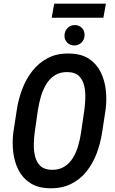

<svg xmlns="http://www.w3.org/2000/svg" viewBox="-20 -1011 624 1041"><path d="M552.2 -413.6 533.7 -293.5Q524.9 -234.4 504.2 -179.4Q483.4 -124.5 449 -81.3Q414.6 -38.1 364.7 -13.4Q314.9 11.2 248.5 9.8Q185.5 8.3 144.3 -18.3Q103 -44.9 80.6 -88.6Q58.1 -132.3 51.8 -185.3Q45.4 -238.3 52.2 -292.5L70.8 -413.6Q79.6 -472.2 100.3 -527.3Q121.1 -582.5 156 -627Q190.9 -671.4 241 -697Q291 -722.7 357.9 -720.7Q421.9 -719.2 462.9 -691.9Q503.9 -664.6 525.9 -620.1Q547.9 -575.7 553.7 -521.7Q559.6 -467.8 552.2 -413.6ZM419.4 -292.5 437.5 -415.5Q441.4 -444.3 442.6 -478.8Q443.8 -513.2 436.8 -544.9Q429.7 -576.7 409.4 -597.7Q389.2 -618.7 349.6 -620.1Q307.1 -621.6 277.8 -603Q248.5 -584.5 230 -553.2Q211.4 -522 201.2 -485.6Q190.9 -449.2 185.5 -414.6L168 -292Q164.1 -263.7 163.3 -229.5Q162.6 -195.3 169.9 -164.3Q177.2 -133.3 197.5 -112.8Q217.8 -92.3 256.8 -90.3Q299.3 -88.9 328.1 -106.9Q356.9 -125 375.5 -155.3Q394 -185.5 404.3 -221.9Q414.6 -258.3 419.4 -292.5ZM329.6 -818.8Q330.1 -841.8 345.5 -858.2Q360.8 -874.5 384.3 -875Q408.2 -875.5 423.6 -859.9Q439 -844.2 438.5 -820.8Q438.5 -797.4 422.9 -781.2Q407.2 -765.1 384.3 -764.6Q360.4 -764.2 344.7 -779.5Q329.1 -794.9 329.6 -818.8ZM554.2 -991.2 540.5 -915H260.3L273.9 -991.2Z"/></svg>

Font: Roboto Condensed Medium
Style: Italic
Weight: 500
Italic angle: -12°
Designer: Christian Robertson
Foundry: Google
Version: Version 3.0; 2020